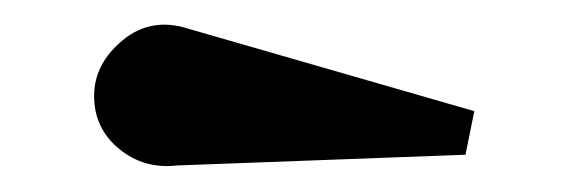

<svg xmlns="http://www.w3.org/2000/svg" viewBox="-20 -831 450 152"><path d="M120 -700Q94 -697 74.2 -713.2Q54.5 -729.5 54.5 -755Q54.5 -780.5 77.2 -799.2Q100 -818 130 -808L355.5 -743L348.5 -708.5Z"/></svg>

Font: Bodoni* 06pt
Style: Bold
Weight: 700
Version: Version 2.3